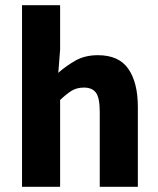

<svg xmlns="http://www.w3.org/2000/svg" viewBox="-20 -721 611 741"><path d="M65 0V-701H212V-529L205 -440Q233 -465 270 -486.5Q307 -508 358 -508Q439 -508 475.5 -455Q512 -402 512 -308V0H365V-289Q365 -343 350.5 -363Q336 -383 304 -383Q276 -383 256 -370.5Q236 -358 212 -335V0Z"/></svg>

Font: Font
Style: ¶
Weight: 700
Designer: Paul D. Hunt
Foundry: Adobe Systems Incorporated
Version: Version 3.000